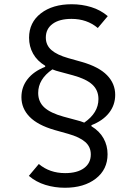

<svg xmlns="http://www.w3.org/2000/svg" viewBox="-20 -730 640 905"><path d="M286 155Q238 155 194 141.5Q150 128 116 99L163 43Q214 86 287 86Q344 86 376 62.5Q408 39 408 -2Q408 -38 381.5 -61Q355 -84 302 -99L238 -117Q158 -140 119.5 -179.5Q81 -219 81 -272Q81 -320 110 -357Q139 -394 193 -415V-420Q155 -443 136 -477Q117 -511 117 -552Q117 -624 172.5 -667Q228 -710 318 -710Q366 -710 410 -696.5Q454 -683 488 -654L441 -598Q390 -641 317 -641Q260 -641 228 -617.5Q196 -594 196 -553Q196 -517 222.5 -494Q249 -471 302 -456L366 -438Q446 -415 484.5 -375.5Q523 -336 523 -283Q523 -235 494 -198Q465 -161 411 -140V-135Q449 -112 468 -78Q487 -44 487 -3Q487 69 431.5 112Q376 155 286 155ZM324 -375 261 -392Q244 -396 227 -403Q160 -357 160 -292Q160 -250 189 -223.5Q218 -197 280 -180L343 -163Q360 -159 377 -152Q444 -198 444 -263Q444 -305 415 -331.5Q386 -358 324 -375Z"/></svg>

Font: iA Writer Duo S
Style: Regular
Weight: 400
Designer: Mike Abbink, Paul van der Laan, Pieter van Rosmalen, Oliver Reichenstein
Foundry: Bold Monday and Information Architects Inc.
Version: Version 2.000